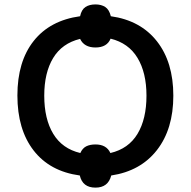

<svg xmlns="http://www.w3.org/2000/svg" viewBox="-20 -793 867 873"><path d="M768.1 -357.9Q768.1 -206.1 693.6 -110.6Q619.1 -15.1 485.8 4.9Q471.7 60.1 414.1 60.1Q355.5 60.1 342.8 4.9Q206.5 -13.7 132.8 -108.9Q59.1 -204.1 59.1 -358.9Q59.1 -513.2 133.1 -606.7Q207 -700.2 344.2 -719.2Q350.6 -749.5 368.7 -761.2Q386.7 -772.9 414.1 -772.9Q440.4 -772.9 458.5 -761.2Q476.6 -749.5 483.9 -719.2Q619.1 -700.2 693.6 -605.2Q768.1 -510.3 768.1 -357.9ZM181.2 -357.9Q181.2 -252 222.2 -184.3Q263.2 -116.7 345.2 -97.2Q355 -119.1 372.1 -127.7Q389.2 -136.2 414.1 -136.2Q464.4 -136.2 481.9 -97.2Q564.5 -116.7 605.2 -184.3Q646 -252 646 -357.9Q646 -462.4 605.2 -529.8Q564.5 -597.2 482.9 -617.2Q466.3 -577.1 414.1 -577.1Q362.8 -577.1 344.2 -616.2Q262.2 -596.2 221.7 -529.3Q181.2 -462.4 181.2 -357.9Z"/></svg>

Font: Open Sans Semibold
Style: Regular
Weight: 600
Foundry: Ascender Corporation
Version: Version 1.10; ttfautohint (v1.5.65-e2d9)